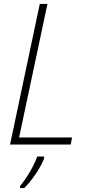

<svg xmlns="http://www.w3.org/2000/svg" viewBox="-20 -734 463 975"><path d="M31 0H339L346 -36H77L221 -714H182ZM82 210V221H103C143 182 187 116 204 71V61H169C152 110 112 176 82 210Z"/></svg>

Font: Noto Sans SemiCondensed ExtraLight
Style: Italic
Weight: 200
Width: 4
Italic angle: -12°
Designer: Monotype Design Team
Foundry: Monotype Imaging Inc.
Version: Version 2.013